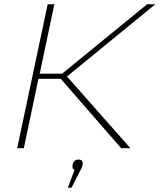

<svg xmlns="http://www.w3.org/2000/svg" viewBox="-20 -690 743 894"><path d="M202 -670 60 0H91L159 -323H263L544 0H587L292 -334L703 -670H665L269 -347H165L233 -670ZM296 184H313L345 121C353 104 362 92 364 80V79C368 62 361 53 346 53C331 53 321 61 318 78V79C316 89 318 97 327 101Z"/></svg>

Font: LT Wave Thin
Style: Italic
Weight: 100
Designer: Daniel Lyons
Version: Version 2.5 (Glyphs App)